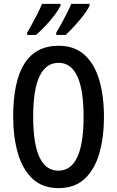

<svg xmlns="http://www.w3.org/2000/svg" viewBox="-20 -960 603 990"><path d="M516 -358Q516 -252 492 -169Q468 -86 416.5 -38Q365 10 282 10Q199 10 147.5 -38.5Q96 -87 72 -170.5Q48 -254 48 -359Q48 -724 282 -724Q365 -724 416.5 -676.5Q468 -629 492 -546.5Q516 -464 516 -358ZM151 -358Q151 -80 281 -80Q411 -80 411 -358Q411 -636 282 -636Q151 -636 151 -358ZM442 -931Q432 -909 410 -880.5Q388 -852 363 -825Q338 -798 319 -780H270V-792Q285 -816 300.5 -845Q316 -874 329 -899.5Q342 -925 347 -940H442ZM292 -931Q281 -908 260.5 -881Q240 -854 215 -827.5Q190 -801 166 -780H120V-792Q143 -830 165 -873Q187 -916 197 -940H292Z"/></svg>

Font: Noto Sans Thai Looped ExtraCondensed Medium
Style: Regular
Weight: 500
Width: 2
Designer: Sasikarn Vongin, Ben Mitchell
Foundry: The Fontpad Ltd
Version: Version 1.001; ttfautohint (v1.8.4.7-5d5b)